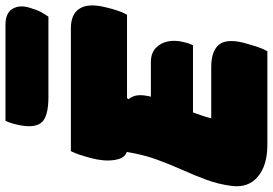

<svg xmlns="http://www.w3.org/2000/svg" viewBox="-168 -808 973 684"><g transform="rotate(-90 318.0 -466.5)"><path d="M144 0Q70 0 30 -34Q-10 -68 -3 -126Q3 -174 19 -217Q35 -260 54.5 -303.5Q74 -347 91.5 -395Q109 -443 118 -501Q95 -508 89.5 -545Q84 -582 96 -627Q103 -653 108.5 -669.5Q114 -686 121 -700H559Q610 -700 629.5 -668Q649 -636 633 -574Q628 -552 621.5 -533Q615 -514 607 -500H310L306 -495Q318 -480 320 -461.5Q322 -443 315 -415H438Q470 -415 488.5 -397.5Q507 -380 512 -354Q517 -328 510 -300Q505 -277 498 -265H259Q253 -249 247.5 -232.5Q242 -216 238 -200H420Q476 -200 499 -174Q522 -148 508 -88Q501 -62 494 -40Q487 -18 477 0ZM229 -933H571Q613 -933 628 -908Q643 -883 632 -847Q624 -820 616 -805.5Q608 -791 600 -780H314Q247 -780 225 -802.5Q203 -825 213 -880Q219 -912 229 -933Z"/></g></svg>

Font: Recursive Mn Csl St XBk
Style: Italic
Weight: 1000
Italic angle: -15°
Monospace: yes
Version: Version 1.079;hotconv 1.0.112;makeotfexe 2.5.65598; ttfautoh